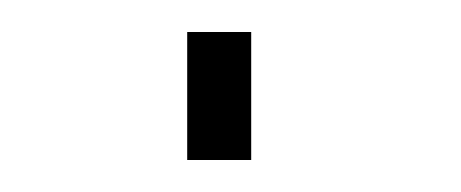

<svg xmlns="http://www.w3.org/2000/svg" viewBox="-20 -370 288 120"><path d="M97 -350H137V-270H97Z"/></svg>

Font: Panefresco 1wt
Style: Regular
Weight: 250
Version: Version 1.000